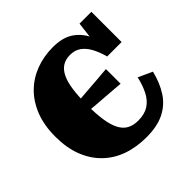

<svg xmlns="http://www.w3.org/2000/svg" viewBox="-185 -905 1100 1100"><g transform="rotate(-45 365.0 -355.5)"><path d="M277 -405Q297 -407 317 -408.5Q337 -410 356.5 -411.5Q376 -413 396 -414.5Q416 -416 435.5 -417.5Q455 -419 475 -421Q495 -423 514 -424V-305Q495 -307 475 -308.5Q455 -310 435.5 -311.5Q416 -313 396 -314.5Q376 -316 356.5 -317.5Q337 -319 317 -320.5Q297 -322 277 -324ZM426 -627Q389 -627 363.5 -610.5Q338 -594 322 -560.5Q306 -527 299 -475.5Q292 -424 292 -355Q292 -282 300 -230.5Q308 -179 325 -146.5Q342 -114 369.5 -99Q397 -84 436 -84Q488 -84 521.5 -105.5Q555 -127 576 -167.5Q597 -208 609 -262L694 -223Q676 -149 641 -95Q606 -41 548 -12Q490 17 403 17Q320 17 253 -7Q186 -31 137 -79Q88 -127 61.5 -196Q35 -265 35 -355Q35 -447 62.5 -516.5Q90 -586 138 -633Q186 -680 250 -704Q314 -728 387 -728Q463 -728 509.5 -698.5Q556 -669 582 -617.5Q608 -566 621 -499L569 -532L591 -715H687V-470H570Q557 -518 538 -553Q519 -588 492 -607.5Q465 -627 426 -627Z"/></g></svg>

Font: Roboto Serif Black
Style: Regular
Weight: 900
Designer: Greg Gazdowicz
Foundry: Commercial Type
Version: Version 1.008